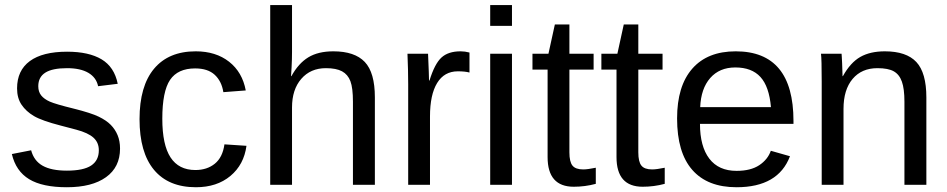

<svg xmlns="http://www.w3.org/2000/svg" viewBox="-20 -745 3819 774"><path d="M463.9 -146Q463.9 -71.3 407.5 -30.8Q351.1 9.8 249.5 9.8Q150.9 9.8 97.4 -22.7Q43.9 -55.2 27.8 -124L105.5 -139.2Q116.7 -96.7 151.9 -76.9Q187 -57.1 249.5 -57.1Q316.4 -57.1 347.4 -77.6Q378.4 -98.1 378.4 -139.2Q378.4 -170.4 356.9 -189.9Q335.4 -209.5 287.6 -222.2L224.6 -238.8Q148.9 -258.3 116.9 -277.1Q85 -295.9 66.9 -322.8Q48.8 -349.6 48.8 -388.7Q48.8 -460.9 100.3 -498.8Q151.9 -536.6 250.5 -536.6Q337.9 -536.6 389.4 -505.9Q440.9 -475.1 454.6 -407.2L375.5 -397.5Q368.2 -432.6 336.2 -451.4Q304.2 -470.2 250.5 -470.2Q190.9 -470.2 162.6 -452.1Q134.3 -434.1 134.3 -397.5Q134.3 -375 146 -360.4Q157.7 -345.7 180.7 -335.4Q203.6 -325.2 277.3 -307.1Q347.2 -289.6 377.9 -274.7Q408.7 -259.8 426.5 -241.7Q444.3 -223.6 454.1 -200Q463.9 -176.3 463.9 -146Z M634.3 -266.6Q634.3 -161.1 667.5 -110.4Q700.7 -59.6 767.6 -59.6Q814.5 -59.6 845.9 -85Q877.4 -110.4 884.8 -163.1L973.6 -157.2Q963.4 -81.1 908.7 -35.6Q854 9.8 770 9.8Q659.2 9.8 600.8 -60.3Q542.5 -130.4 542.5 -264.6Q542.5 -397.9 601.1 -468Q659.7 -538.1 769 -538.1Q850.1 -538.1 903.6 -496.1Q957 -454.1 970.7 -380.4L880.4 -373.5Q873.5 -417.5 845.7 -443.4Q817.9 -469.2 766.6 -469.2Q696.8 -469.2 665.5 -422.9Q634.3 -376.5 634.3 -266.6Z M1154.8 -438Q1183.1 -489.7 1222.9 -513.9Q1262.7 -538.1 1323.7 -538.1Q1409.7 -538.1 1450.4 -495.4Q1491.2 -452.6 1491.2 -352.1V0H1402.8V-335Q1402.8 -390.6 1392.6 -417.7Q1382.3 -444.8 1358.9 -457.5Q1335.4 -470.2 1293.9 -470.2Q1231.9 -470.2 1194.6 -427.2Q1157.2 -384.3 1157.2 -311.5V0H1069.3V-724.6H1157.2V-536.1Q1157.2 -506.3 1155.5 -474.6Q1153.8 -442.9 1153.3 -438Z M1625.5 0V-405.3Q1625.5 -460.9 1622.6 -528.3H1705.6Q1709.5 -438.5 1709.5 -420.4H1711.4Q1732.4 -488.3 1759.8 -513.2Q1787.1 -538.1 1836.9 -538.1Q1854.5 -538.1 1872.6 -533.2V-452.6Q1855 -457.5 1825.7 -457.5Q1771 -457.5 1742.2 -410.4Q1713.4 -363.3 1713.4 -275.4V0Z M1956.1 -640.6V-724.6H2043.9V-640.6ZM1956.1 0V-528.3H2043.9V0Z M2381.8 -3.9Q2338.4 7.8 2293 7.8Q2187.5 7.8 2187.5 -111.8V-464.4H2126.5V-528.3H2190.9L2216.8 -646.5H2275.4V-528.3H2373V-464.4H2275.4V-130.9Q2275.4 -92.8 2287.8 -77.4Q2300.3 -62 2331.1 -62Q2348.6 -62 2381.8 -68.8Z M2659.7 -3.9Q2616.2 7.8 2570.8 7.8Q2465.3 7.8 2465.3 -111.8V-464.4H2404.3V-528.3H2468.8L2494.6 -646.5H2553.2V-528.3H2650.9V-464.4H2553.2V-130.9Q2553.2 -92.8 2565.7 -77.4Q2578.1 -62 2608.9 -62Q2626.5 -62 2659.7 -68.8Z M2801.8 -245.6Q2801.8 -154.8 2839.4 -105.5Q2877 -56.2 2949.2 -56.2Q3006.3 -56.2 3040.8 -79.1Q3075.2 -102.1 3087.4 -137.2L3164.6 -115.2Q3117.2 9.8 2949.2 9.8Q2832 9.8 2770.8 -60.1Q2709.5 -129.9 2709.5 -267.6Q2709.5 -398.4 2770.8 -468.3Q2832 -538.1 2945.8 -538.1Q3178.7 -538.1 3178.7 -257.3V-245.6ZM3087.9 -313Q3080.6 -396.5 3045.4 -434.8Q3010.3 -473.1 2944.3 -473.1Q2880.4 -473.1 2843 -430.4Q2805.7 -387.7 2802.7 -313Z M3626 0V-335Q3626 -387.2 3615.7 -416Q3605.5 -444.8 3583 -457.5Q3560.5 -470.2 3517.1 -470.2Q3453.6 -470.2 3417 -426.8Q3380.4 -383.3 3380.4 -306.2V0H3292.5V-415.5Q3292.5 -507.8 3289.6 -528.3H3372.6Q3373 -525.9 3373.5 -515.1Q3374 -504.4 3374.8 -490.5Q3375.5 -476.6 3376.5 -438H3377.9Q3408.2 -492.7 3448 -515.4Q3487.8 -538.1 3546.9 -538.1Q3633.8 -538.1 3674.1 -494.9Q3714.4 -451.7 3714.4 -352.1V0Z"/></svg>

Font: TypoPRO Liberation Sans
Style: Regular
Weight: 400
Designer: Steve Matteson
Foundry: Ascender Corporation
Version: Version 2.00.1